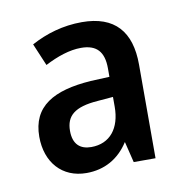

<svg xmlns="http://www.w3.org/2000/svg" viewBox="-51 -837 428 442"><g transform="rotate(-10 163.5 -616.0)"><path d="M167 -788C123 -788 83 -776 48 -757L70 -705C99 -720 128 -730 155 -730C191 -730 208 -712 208 -673V-653L164 -651C76 -645 25 -616 25 -545C25 -485 61 -444 118 -444C160 -444 194 -463 217 -499L229 -450H280V-669C280 -746 244 -788 167 -788ZM172 -603 208 -606V-583C208 -533 183 -501 139 -501C113 -501 97 -515 97 -546C97 -581 117 -599 172 -603Z"/></g></svg>

Font: Noto Sans Malayalam UI Condensed Medium
Style: Regular
Weight: 500
Width: 3
Designer: Jelle Bosma - Monotype Design Team
Foundry: Monotype Imaging Inc.
Version: Version 2.104